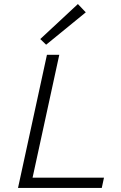

<svg xmlns="http://www.w3.org/2000/svg" viewBox="-20 -929 598 949"><path d="M494 -51 483 0H69L212 -658H273L141 -51ZM179 -736 365 -909 404 -868 208 -708Z"/></svg>

Font: Ysabeau Semilight
Style: Italic
Weight: 300
Italic angle: -12°
Designer: Christian Thalmann (Catharsis Fonts)
Version: Version 0.003